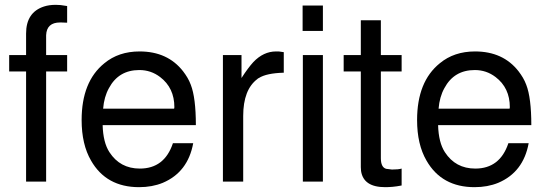

<svg xmlns="http://www.w3.org/2000/svg" viewBox="-20 -752 2263 795"><path d="M258 -524V-456H171V0H88V-456H18V-524H88V-613Q88 -701 162 -725Q183 -732 211 -732L231 -731L258 -727V-658L233 -659H229Q173 -659 171 -606V-524Z M405 -234Q407 -162 433 -122Q477 -54 559 -54Q661 -54 696 -159H780Q758 -39 654 5Q610 23 556 23Q420 23 357 -87Q318 -154 318 -255Q318 -414 412 -490Q471 -539 558 -539Q674 -539 738 -457Q748 -444 756 -430.5Q764 -417 770 -401Q791 -347 791 -234ZM701 -302 702 -308Q702 -388 643 -433Q605 -462 557 -462Q471 -462 431 -387Q411 -351 407 -302Z M903 -524H980V-429Q1007 -471 1029 -495Q1071 -539 1123 -539H1134L1155 -536V-451Q1083 -449 1052 -429L1048 -427L1046 -425Q987 -381 987 -272V0H903Z M1317 -524V0H1234V-524ZM1317 -729V-624H1233V-729Z M1643 -524V-456H1557V-97Q1557 -59 1579 -53L1603 -50Q1630 -50 1643 -54V16Q1623 20 1606 21.5Q1589 23 1575 23Q1485 23 1475 -44L1474 -60V-456H1403V-524H1474V-668H1557V-524Z M1794 -234Q1796 -162 1822 -122Q1866 -54 1948 -54Q2050 -54 2085 -159H2169Q2147 -39 2043 5Q1999 23 1945 23Q1809 23 1746 -87Q1707 -154 1707 -255Q1707 -414 1801 -490Q1860 -539 1947 -539Q2063 -539 2127 -457Q2137 -444 2145 -430.5Q2153 -417 2159 -401Q2180 -347 2180 -234ZM2090 -302 2091 -308Q2091 -388 2032 -433Q1994 -462 1946 -462Q1860 -462 1820 -387Q1800 -351 1796 -302Z"/></svg>

Font: Ekushey Lalsalu
Style: Regular
Weight: 400
Designer: Al Mamun Sumon
Foundry: Al Mamun Sumon
Version: Version 1.0